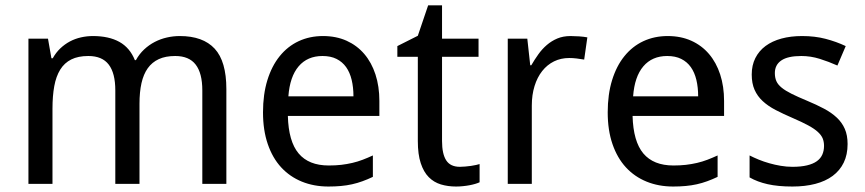

<svg xmlns="http://www.w3.org/2000/svg" viewBox="-20 -679 3195 709"><path d="M727.1 0V-345.2Q727.1 -408.7 702.6 -440.4Q678.2 -472.2 627 -472.2Q591.3 -472.2 566.4 -460.7Q541.5 -449.2 525.6 -427Q509.8 -404.8 502.4 -371.8Q495.1 -338.9 495.1 -295.9V0H405.8V-345.2Q405.8 -408.7 381.6 -440.4Q357.4 -472.2 306.2 -472.2Q268.6 -472.2 243.2 -459.5Q217.8 -446.8 202.4 -421.9Q187 -397 180.4 -360.8Q173.8 -324.7 173.8 -277.8V0H85V-536.1H157.2L169.9 -463.9H174.8Q186.5 -484.9 202.6 -500.2Q218.8 -515.6 238 -525.9Q257.3 -536.1 279.1 -541Q300.8 -545.9 323.2 -545.9Q381.8 -545.9 420.7 -524.4Q459.5 -502.9 478 -457H481.9Q494.6 -480 512.5 -496.6Q530.3 -513.2 551.5 -524.2Q572.8 -535.2 596.2 -540.5Q619.6 -545.9 644 -545.9Q729.5 -545.9 772.7 -499.3Q815.9 -452.6 815.9 -350.1V0Z M1192.9 9.8Q1139.2 9.8 1094.7 -8.3Q1050.3 -26.4 1018.3 -61Q986.3 -95.7 968.8 -147Q951.2 -198.2 951.2 -264.2Q951.2 -330.6 967.3 -382.8Q983.4 -435.1 1012.7 -471.4Q1042 -507.8 1082.8 -526.9Q1123.5 -545.9 1172.9 -545.9Q1221.2 -545.9 1259.8 -528.6Q1298.3 -511.2 1325.2 -479.7Q1352.1 -448.2 1366.5 -404.1Q1380.9 -359.9 1380.9 -306.2V-251H1043Q1045.4 -156.7 1082.8 -112.3Q1120.1 -67.9 1193.8 -67.9Q1218.8 -67.9 1240 -70.3Q1261.2 -72.8 1281 -77.4Q1300.8 -82 1319.3 -89.1Q1337.9 -96.2 1356.9 -105V-25.9Q1337.4 -16.6 1318.6 -9.8Q1299.8 -2.9 1280 1.5Q1260.3 5.9 1239 7.8Q1217.8 9.8 1192.9 9.8ZM1170.9 -472.2Q1115.2 -472.2 1082.8 -434.1Q1050.3 -396 1044.9 -323.2H1285.2Q1285.2 -356.4 1278.6 -384Q1272 -411.6 1258.1 -431.2Q1244.1 -450.7 1222.7 -461.4Q1201.2 -472.2 1170.9 -472.2Z M1678.2 -63Q1687 -63 1698 -64Q1709 -64.9 1719.2 -66.4Q1729.5 -67.9 1738 -69.8Q1746.6 -71.8 1751 -73.2V-5.9Q1744.6 -2.9 1734.9 0Q1725.1 2.9 1713.4 5.1Q1701.7 7.3 1689 8.5Q1676.3 9.8 1664.1 9.8Q1633.8 9.8 1607.9 2Q1582 -5.9 1563.2 -24.9Q1544.4 -43.9 1533.7 -76.4Q1522.9 -108.9 1522.9 -158.2V-469.2H1447.3V-508.8L1522.9 -546.9L1561 -659.2H1612.3V-536.1H1747.1V-469.2H1612.3V-158.2Q1612.3 -110.8 1627.7 -86.9Q1643.1 -63 1678.2 -63Z M2086.9 -545.9Q2101.1 -545.9 2118.7 -544.7Q2136.2 -543.5 2148.9 -541L2137.2 -459Q2123.5 -461.4 2109.1 -463.1Q2094.7 -464.8 2082 -464.8Q2051.3 -464.8 2025.9 -452.4Q2000.5 -439.9 1982.2 -416.7Q1963.9 -393.6 1953.9 -361.1Q1943.8 -328.6 1943.8 -289.1V0H1855V-536.1H1927.2L1938 -438H1941.9Q1954.1 -459 1968 -478.5Q1981.9 -498 1999.3 -512.9Q2016.6 -527.8 2038.1 -536.9Q2059.6 -545.9 2086.9 -545.9Z M2465.8 9.8Q2412.1 9.8 2367.7 -8.3Q2323.2 -26.4 2291.3 -61Q2259.3 -95.7 2241.7 -147Q2224.1 -198.2 2224.1 -264.2Q2224.1 -330.6 2240.2 -382.8Q2256.3 -435.1 2285.6 -471.4Q2314.9 -507.8 2355.7 -526.9Q2396.5 -545.9 2445.8 -545.9Q2494.1 -545.9 2532.7 -528.6Q2571.3 -511.2 2598.1 -479.7Q2625 -448.2 2639.4 -404.1Q2653.8 -359.9 2653.8 -306.2V-251H2315.9Q2318.4 -156.7 2355.7 -112.3Q2393.1 -67.9 2466.8 -67.9Q2491.7 -67.9 2512.9 -70.3Q2534.2 -72.8 2554 -77.4Q2573.7 -82 2592.3 -89.1Q2610.8 -96.2 2629.9 -105V-25.9Q2610.4 -16.6 2591.6 -9.8Q2572.8 -2.9 2553 1.5Q2533.2 5.9 2512 7.8Q2490.7 9.8 2465.8 9.8ZM2443.8 -472.2Q2388.2 -472.2 2355.7 -434.1Q2323.2 -396 2317.9 -323.2H2558.1Q2558.1 -356.4 2551.5 -384Q2544.9 -411.6 2531 -431.2Q2517.1 -450.7 2495.6 -461.4Q2474.1 -472.2 2443.8 -472.2Z M3109.9 -147Q3109.9 -107.9 3095.7 -78.6Q3081.5 -49.3 3054.9 -29.5Q3028.3 -9.8 2990.7 0Q2953.1 9.8 2906.2 9.8Q2853 9.8 2814.9 1.2Q2776.9 -7.3 2748 -23.9V-105Q2763.2 -97.2 2781.7 -89.6Q2800.3 -82 2820.8 -76.2Q2841.3 -70.3 2863 -66.7Q2884.8 -63 2906.2 -63Q2938 -63 2960.2 -68.4Q2982.4 -73.7 2996.3 -83.7Q3010.3 -93.8 3016.6 -108.2Q3022.9 -122.6 3022.9 -140.1Q3022.9 -155.3 3018.1 -167.5Q3013.2 -179.7 3000.2 -191.7Q2987.3 -203.6 2964.8 -215.8Q2942.4 -228 2907.2 -243.2Q2872.1 -258.3 2844 -272.9Q2815.9 -287.6 2796.4 -305.7Q2776.9 -323.7 2766.4 -347.4Q2755.9 -371.1 2755.9 -403.8Q2755.9 -438 2769.3 -464.6Q2782.7 -491.2 2807.1 -509.3Q2831.5 -527.3 2865.7 -536.6Q2899.9 -545.9 2941.9 -545.9Q2989.3 -545.9 3028.6 -535.6Q3067.9 -525.4 3103 -508.8L3072.3 -437Q3040.5 -451.2 3007.1 -461.7Q2973.6 -472.2 2939 -472.2Q2889.2 -472.2 2865.2 -455.8Q2841.3 -439.5 2841.3 -409.2Q2841.3 -392.1 2846.9 -379.4Q2852.5 -366.7 2866.2 -355.5Q2879.9 -344.2 2902.8 -332.8Q2925.8 -321.3 2960 -307.1Q2995.1 -292.5 3022.7 -277.8Q3050.3 -263.2 3069.8 -244.9Q3089.4 -226.6 3099.6 -203.1Q3109.9 -179.7 3109.9 -147Z"/></svg>

Font: Droid Sans
Style: Regular
Weight: 400
Foundry: Ascender Corporation
Version: Version 1.00 build 114